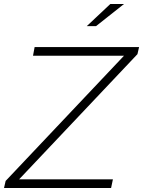

<svg xmlns="http://www.w3.org/2000/svg" viewBox="-47 -934 711 954"><path d="M-27 0 -19 -35 569 -657H117L125 -700H644L636 -665L48 -43H514L505 0ZM384 -804 501 -914H569L430 -804Z"/></svg>

Font: Red Hat Display
Style: Italic
Weight: 300
Italic angle: -12°
Designer: Pentagram, MCKL
Foundry: Pentagram, MCKL
Version: Version 1.023